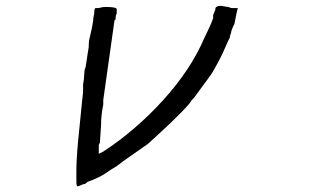

<svg xmlns="http://www.w3.org/2000/svg" viewBox="-20 -618 1099 669"><path d="M773.4 -593.8H777.3Q781.2 -589.8 793 -589.8H808.6L804.7 -574.2L796.9 -535.2Q785.2 -511.7 785.2 -503.9L781.2 -492.2V-488.3Q773.4 -472.7 759.8 -441.4Q746.1 -410.2 718.8 -363.3L699.2 -335.9L687.5 -320.3L656.2 -277.3L648.4 -269.5L640.6 -257.8Q613.3 -226.6 576.2 -191.4Q539.1 -156.2 496.1 -117.2Q468.8 -97.7 437.5 -76.2Q406.2 -54.7 386.7 -39.1L367.2 -27.3L343.8 -11.7Q332 -3.9 314.5 3.9Q296.9 11.7 285.2 15.6Q277.3 23.4 273.4 23.4Q269.5 23.4 261.7 27.3Q253.9 31.2 250 31.2Q246.1 31.2 246.1 11.7V3.9V-3.9V-19.5Q246.1 -62.5 252 -125Q257.8 -187.5 265.6 -261.7L269.5 -296.9V-304.7V-312.5V-324.2Q273.4 -343.8 273.4 -357.4Q273.4 -371.1 277.3 -382.8V-378.9L281.2 -402.3L285.2 -429.7L289.1 -453.1Q289.1 -476.6 293 -488.3L300.8 -523.4L304.7 -546.9Q304.7 -554.7 306.6 -562.5Q308.6 -570.3 308.6 -578.1Q308.6 -585.9 312.5 -589.8H320.3Q324.2 -589.8 332 -591.8Q339.8 -593.8 347.7 -593.8Q386.7 -593.8 386.7 -585.9V-578.1V-570.3Q382.8 -566.4 382.8 -550.8L378.9 -546.9Q371.1 -492.2 361.3 -421.9Q351.6 -351.6 339.8 -269.5V-261.7V-253.9Q335.9 -234.4 334 -216.8Q332 -199.2 332 -179.7L328.1 -121.1Q324.2 -113.3 324.2 -113.3V-105.5V-82L339.8 -89.8Q453.1 -164.1 548.8 -269.5Q644.5 -375 691.4 -484.4Q714.8 -531.2 722.7 -554.7V-566.4L726.6 -574.2Q726.6 -578.1 728.5 -580.1Q730.5 -582 730.5 -585.9V-589.8Q734.4 -597.7 750 -597.7Z"/></svg>

Font: 和音 by 宁静之雨，公众号njzyshare
Style: Regular
Weight: 400
Designer: Steve Matteson
Foundry: Ascender Corporation
Version: Version 6.00;June 8, 2018;FontCreator 11.0.0.2388 32-bit